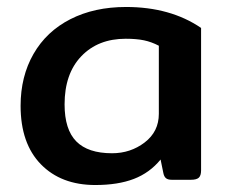

<svg xmlns="http://www.w3.org/2000/svg" viewBox="-20 -515 655 550"><path d="M39 -212Q39 -296 76 -360.5Q113 -425 181.5 -460Q250 -495 341 -495Q468 -495 556 -435V-27Q556 -12 549.5 -6Q543 0 527 0H472Q461 0 455.5 -4.5Q450 -9 448 -19L440 -58Q409 -20 363.5 -2.5Q318 15 253 15Q155 15 97 -44.5Q39 -104 39 -212ZM435 -189V-384Q414 -395 392.5 -399.5Q371 -404 340 -404Q261 -404 213 -354Q165 -304 165 -216Q165 -144 198.5 -110Q232 -76 301 -76Q354 -76 394.5 -107Q435 -138 435 -189Z"/></svg>

Font: Mitr
Style: Regular
Weight: 400
Designer: Thanarat Vachiruckul
Foundry: Cadson Demak
Version: Version 1.003